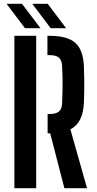

<svg xmlns="http://www.w3.org/2000/svg" viewBox="-20 -988 508 1008"><path d="M318 0 243.5 -288H230V-389.5H240.5Q274.5 -389.5 289.8 -403Q305 -416.5 306 -444.5Q307.5 -479.5 308.2 -511.8Q309 -544 308.5 -576.2Q308 -608.5 306 -643.5Q304.5 -672 289.5 -685.2Q274.5 -698.5 241 -698.5H229V-800H241Q334.5 -800 376 -762.5Q417.5 -725 420.5 -638Q422 -600 422.2 -570.2Q422.5 -540.5 422.2 -512Q422 -483.5 420.5 -450Q416.5 -342.5 349.5 -309L437 0ZM55.5 0V-800H170V0ZM111 -840 14.5 -968H95.5L192.5 -840ZM246 -840 149.5 -968H230.5L327 -840Z"/></svg>

Font: Big Shoulders Stencil Text Thin
Style: Bold
Weight: 700
Version: Version 2.001